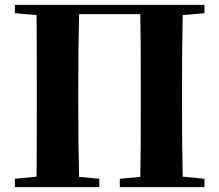

<svg xmlns="http://www.w3.org/2000/svg" viewBox="-20 -767 899 787"><path d="M817.9 -712.9 729 -705.1Q726.1 -603 726.1 -395V-351.1Q726.1 -146 729 -43L817.9 -34.2V0H471.2V-34.2L555.2 -42Q557.1 -143.1 557.1 -352.1V-395Q557.1 -605 555.2 -709H304.2Q300.8 -588.9 300.8 -395V-352.1Q300.8 -162.1 304.2 -42L387.2 -34.2V0H41V-34.2L129.9 -43Q130.9 -144 130.9 -351.1V-395Q130.9 -602.1 129.9 -705.1L41 -712.9V-747.1H817.9Z"/></svg>

Font: Noto Serif JP Black
Style: Regular
Weight: 900
Designer: Ryoko NISHIZUKA  (kana & ideographs); Frank Grießhammer (Latin, Greek & Cyrillic); Wenlong ZHANG  (bopomofo); Sandoll Co
Foundry: Adobe Systems Incorporated
Version: Version 1.001;PS 1.001;hotconv 16.6.54;makeotf.lib2.5.65590